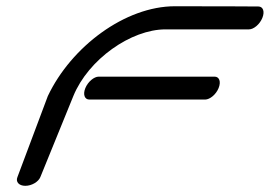

<svg xmlns="http://www.w3.org/2000/svg" viewBox="-20 -601 907 621"><path d="M643.9 -279C659.1 -279.4 678.5 -295.2 687 -316C695.6 -337 689.2 -353.1 674.2 -353.1C674.1 -353.3 299.2 -353.1 299.2 -353.1C284.4 -353.1 264.6 -337 256 -316C247.5 -295.2 253.9 -279 268.9 -279ZM110.4 -28C110.4 -28 168.6 -171.4 217.2 -290.3C265.8 -409.2 403.9 -506 515.4 -506C626.9 -506 785.4 -506 785.4 -506C800.4 -506 820 -522.1 828.5 -543C837.1 -563.9 830.7 -580 815.7 -580C815.7 -580 707.5 -580.8 546 -580.8C384.5 -580.8 210.5 -450.1 134.7 -290.3C134.7 -290.3 36.4 -28 36.3 -28C30.2 -13 41 0 61.9 0C82.8 0 104.2 -13 110.4 -28Z"/></svg>

Font: Hi.
Style: Regular
Weight: 400
Designer: Mew Too, Robert Jablonski
Foundry: Cannot Into Space Fonts
Version: Version 1.996